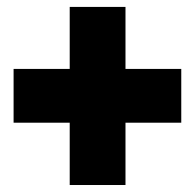

<svg xmlns="http://www.w3.org/2000/svg" viewBox="-20 -609 569 558"><path d="M506.8 -252.4H344.7V-71.3H182.6V-252.4H19.5V-408.7H182.6V-588.9H344.7V-408.7H506.8Z"/></svg>

Font: Heebo Black
Style: Regular
Weight: 900
Designer: Oded Ezer
Foundry: Meir Sadan
Version: Version 2.001; ttfautohint (v1.5.14-ce02) -l 8 -r 50 -G 200 